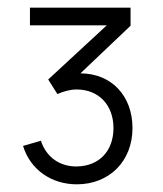

<svg xmlns="http://www.w3.org/2000/svg" viewBox="-20 -740 425 500"><path d="M180 -260C264.5 -260 325 -320 325 -406.5C325 -489.5 271.5 -548.5 189.5 -549L320 -673V-720H58V-674H258L105.5 -533L129.5 -495C145 -502 163 -507 179.5 -507C237 -507 275.5 -466.5 275.5 -406.5C275.5 -347.5 239 -307.5 180 -306.5C137.5 -306 101 -329 86.5 -373.5L40 -360C59 -298 114 -260 180 -260Z"/></svg>

Font: Eudonet Light
Style: Regular
Weight: 300
Designer: Mikhail Sharanda
Foundry: Mikhail Sharanda
Version: Version 4.503;Glyphs 3.1.2 (3151)